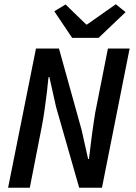

<svg xmlns="http://www.w3.org/2000/svg" viewBox="-20 -882 640 902"><path d="M18 0 149 -654H257L363 -273L394 -135H398Q401 -159 404.5 -189Q408 -219 412 -249Q416 -279 420 -305Q424 -331 427 -351L487 -654H589L459 0H352L243 -381L212 -520H208Q205 -486 200 -446Q195 -406 189.5 -367Q184 -328 178 -296L120 0ZM319 -704 235 -829 288 -861 385 -767H389L524 -862L570 -825L443 -704Z"/></svg>

Font: Source Code Pro ExtraLight SemiBold
Style: Italic
Weight: 600
Italic angle: -11°
Monospace: yes
Version: Version 1.016;hotconv 1.0.116;makeotfexe 2.5.65601